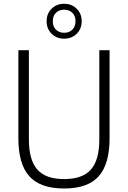

<svg xmlns="http://www.w3.org/2000/svg" viewBox="-20 -1012 693 1040"><path d="M327.5 9Q198.5 9 139 -57Q79.5 -123 79.5 -263V-740H136.5V-256Q136.5 -146 181.8 -94Q227 -42 327.5 -42Q427.5 -42 472.8 -94Q518 -146 518 -256V-740H573.5V-263Q573.5 -123 514.5 -57Q455.5 9 327.5 9ZM327.5 -802.5Q286.5 -802.5 259.5 -829.2Q232.5 -856 232.5 -897Q232.5 -938 259.5 -964.8Q286.5 -991.5 327.5 -991.5Q368.5 -991.5 395.5 -964.8Q422.5 -938 422.5 -897Q422.5 -856 395.5 -829.2Q368.5 -802.5 327.5 -802.5ZM327.5 -834.5Q354.5 -834.5 371.8 -851.2Q389 -868 389 -897Q389 -926 371.8 -942.8Q354.5 -959.5 327.5 -959.5Q300.5 -959.5 283.2 -942.8Q266 -926 266 -897Q266 -868 283.2 -851.2Q300.5 -834.5 327.5 -834.5Z"/></svg>

Font: Encode Sans Semi Condensed Light
Style: Regular
Weight: 300
Width: 4
Designer: Multiple Designers
Foundry: Impallari Type
Version: Version 3.000; ttfautohint (v1.8.3) -l 8 -r 50 -G 200 -x 14 